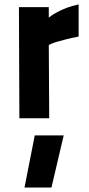

<svg xmlns="http://www.w3.org/2000/svg" viewBox="-20 -531 400 862"><path d="M65 -499H199V-452Q215 -465 236 -476Q254 -486 278.5 -495.5Q303 -505 333 -511V-367Q298 -360 273 -353.5Q248 -347 231 -342Q212 -336 199 -329L201 0H67ZM136 77H266L211 311H90Z"/></svg>

Font: Panefresco 999wt
Style: Regular
Weight: 900
Version: Version 1.001